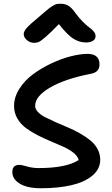

<svg xmlns="http://www.w3.org/2000/svg" viewBox="-20 -1025 601 1027"><path d="M163.1 -795.9Q140.6 -795.9 123.8 -810.5Q106.9 -825.2 106.9 -842.8Q106.9 -856.4 121.6 -874Q136.2 -891.6 189.9 -936Q201.2 -945.3 220 -961.7Q238.8 -978 244.9 -982.4Q251 -986.8 262.7 -994.1Q274.4 -1001.5 283.4 -1003.2Q292.5 -1004.9 305.2 -1004.9Q328.6 -1004.9 346.2 -994.1Q363.8 -983.4 382.8 -956.1Q402.8 -928.2 425 -906.7Q447.3 -885.3 460.4 -876Q473.6 -866.7 482.4 -855.5Q491.2 -844.2 491.2 -831.1Q491.2 -815.9 477.5 -806.9Q463.9 -797.9 439.9 -797.9Q404.3 -797.9 372.3 -818.1Q340.3 -838.4 294.9 -896Q250.5 -850.1 224.4 -827.6Q198.2 -805.2 187.5 -800.5Q176.8 -795.9 163.1 -795.9ZM198.2 -18.1Q125.5 -18.1 85.7 -42.7Q45.9 -67.4 45.9 -105Q45.9 -143.1 83 -143.1Q96.2 -143.1 125.2 -134.5Q154.3 -126 187 -126Q333.5 -126 400.9 -168.9Q396 -189 374.3 -206.8Q352.5 -224.6 321.8 -238.8Q291 -252.9 254.9 -267.8Q218.8 -282.7 183.6 -300.5Q148.4 -318.4 119.6 -339.4Q90.8 -360.4 73 -390.9Q55.2 -421.4 55.2 -458Q55.2 -505.9 84.2 -551Q113.3 -596.2 158.2 -628.9Q203.1 -661.6 256.6 -686.8Q310.1 -711.9 360.4 -724.4Q410.6 -736.8 448.2 -736.8Q512.2 -736.8 512.2 -680.2Q512.2 -637.7 463.9 -629.9Q326.7 -603 247.3 -556.4Q168 -509.8 168 -459Q168 -441.9 182.9 -426Q197.8 -410.2 222.4 -397.7Q247.1 -385.3 278.3 -371.1Q309.6 -356.9 342 -343.8Q374.5 -330.6 405.8 -312.7Q437 -294.9 461.7 -275.4Q486.3 -255.9 501.2 -228.8Q516.1 -201.7 516.1 -170.9Q516.1 -120.6 473.9 -85.4Q431.6 -50.3 361.3 -34.2Q291 -18.1 198.2 -18.1Z"/></svg>

Font: Shantell Sans Bouncy
Style: Regular
Weight: 500
Designer: Stephen Nixon, Anya Danilova, Shantell Martin
Foundry: Arrow Type
Version: Version 1.006;[9816181b4]